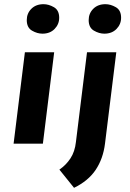

<svg xmlns="http://www.w3.org/2000/svg" viewBox="-20 -687 621 918"><path d="M99 -437H239L185 0H45ZM108 -591Q108 -623 130 -645Q152 -667 188 -667Q213 -667 238 -652.5Q263 -638 263 -602Q263 -571 241 -548.5Q219 -526 183 -526Q158 -526 133 -540.5Q108 -555 108 -591ZM264 124Q296 102 317 70Q338 38 343 -8L396 -437H536L482 0Q473 72 437.5 125Q402 178 334 211ZM404 -591Q404 -623 426 -645Q448 -667 484 -667Q509 -667 534 -652.5Q559 -638 559 -602Q559 -571 537 -548.5Q515 -526 479 -526Q454 -526 429 -540.5Q404 -555 404 -591Z"/></svg>

Font: Josefin Sans Thin
Style: Bold Italic
Weight: 700
Italic angle: -7°
Version: Version 2.000